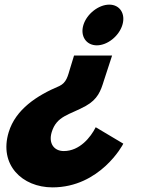

<svg xmlns="http://www.w3.org/2000/svg" viewBox="-20 -535 608 830"><path d="M340.5 -427C325.8 -379 352.6 -339 398.6 -339C444.6 -339 494.3 -379 509 -427C523.7 -475 498.4 -515 452.4 -515C406.4 -515 355.2 -475 340.5 -427ZM513 86 393.8 15C372.2 58 324.6 118 255.8 118C212.9 118 188.9 84 203.6 36C225.3 -35 280.6 -38 350.8 -77C402.6 -106 415.5 -142 429 -186L464.6 -295H300.1L283 -239C272.9 -206 268 -178 236.4 -163C139 -122 47.7 -62 17.7 36C-25.4 177 75.5 275 206.9 275C412.2 275 511.5 91 513 86Z"/></svg>

Font: Hussar
Style: BdSuprConOblThree
Weight: 700
Foundry: Cannot Into Space Fonts
Version: Version 2.00